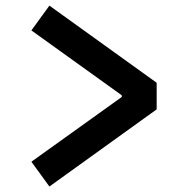

<svg xmlns="http://www.w3.org/2000/svg" viewBox="-20 -673 660 682"><path d="M155.5 -10.5 536.5 -284.5V-379L155.5 -653L91.5 -565L412.5 -334.5V-328.5L91.5 -98.5Z"/></svg>

Font: Monaspace Neon SemiBold
Style: Regular
Weight: 600
Designer: Riley Cran & the Lettermatic Team
Foundry: Lettermatic
Version: Version 1.200 (Monaspace Neon)